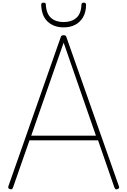

<svg xmlns="http://www.w3.org/2000/svg" viewBox="-20 -1411 959 1445"><path d="M54 12Q44 8 42.5 3.5Q41 -1 43 -9L437 -1131Q439 -1139 444 -1142.5Q449 -1146 459 -1146Q469 -1146 473.5 -1142.5Q478 -1139 480 -1131L875 -9Q878 -1 876 3.5Q874 8 865 12Q855 16 850 13Q845 10 840 -3L718 -355H202L79 -3Q75 9 70 12.5Q65 16 54 12ZM215 -390H702L459 -1090ZM459 -1205Q386 -1205 339.5 -1247.5Q293 -1290 290 -1375Q290 -1382 294 -1386.5Q298 -1391 308 -1391Q317 -1391 321.5 -1387Q326 -1383 325 -1375Q329 -1307 364.5 -1276Q400 -1245 459 -1245Q518 -1245 554 -1276Q590 -1307 593 -1375Q593 -1383 597 -1387Q601 -1391 610 -1391Q620 -1391 624 -1386.5Q628 -1382 628 -1375Q627 -1318 604.5 -1280.5Q582 -1243 545 -1224Q508 -1205 459 -1205Z"/></svg>

Font: Playwrite BR Thin
Style: Regular
Weight: 250
Version: Version 1.003